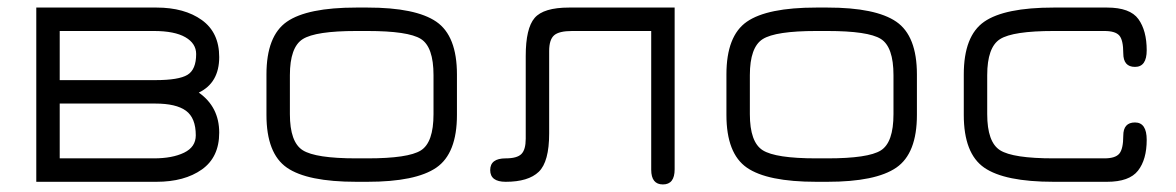

<svg xmlns="http://www.w3.org/2000/svg" viewBox="-20 -481 3112 508"><path d="M76 0V-461H394Q468 -461 514 -428Q560 -395 560 -330Q560 -262 506 -236Q560 -198 560 -130Q560 -65 514 -32.5Q468 0 394 0ZM387 -399H138V-269H391Q453 -269 476 -283Q499 -297 499 -338Q499 -366 470.5 -382.5Q442 -399 387 -399ZM391 -207H138V-62H387Q436 -62 467 -77Q498 -92 498 -123Q498 -169 472 -188Q446 -207 391 -207Z M952 0H923Q793 0 739 -37.5Q685 -75 685 -177V-284Q685 -386 739 -423.5Q793 -461 923 -461H952Q1080 -461 1134.5 -423.5Q1189 -386 1189 -284V-177Q1189 -75 1134.5 -37.5Q1080 0 952 0ZM923 -62H952Q1060 -62 1093.5 -83Q1127 -104 1127 -179V-282Q1127 -357 1093.5 -378Q1060 -399 952 -399H923Q815 -399 781 -377.5Q747 -356 747 -282V-179Q747 -105 781 -83.5Q815 -62 923 -62Z M1765 -461V-33Q1765 7 1734 7Q1703 7 1703 -32V-399H1494Q1459 -399 1446 -387.5Q1433 -376 1433 -346V-128Q1433 -53 1405.5 -26.5Q1378 0 1318 0Q1277 0 1277 -31Q1277 -62 1318 -62Q1348 -62 1359.5 -73.5Q1371 -85 1371 -114V-333Q1371 -406 1394.5 -433.5Q1418 -461 1486 -461Z M2169 0H2140Q2010 0 1956 -37.5Q1902 -75 1902 -177V-284Q1902 -386 1956 -423.5Q2010 -461 2140 -461H2169Q2297 -461 2351.5 -423.5Q2406 -386 2406 -284V-177Q2406 -75 2351.5 -37.5Q2297 0 2169 0ZM2140 -62H2169Q2277 -62 2310.5 -83Q2344 -104 2344 -179V-282Q2344 -357 2310.5 -378Q2277 -399 2169 -399H2140Q2032 -399 1998 -377.5Q1964 -356 1964 -282V-179Q1964 -105 1998 -83.5Q2032 -62 2140 -62Z M2909 0H2768Q2638 0 2584 -37.5Q2530 -75 2530 -177V-284Q2530 -386 2584 -423.5Q2638 -461 2768 -461H2909Q2970 -461 2992 -430.5Q3014 -400 3014 -348Q3014 -304 2983 -304Q2952 -304 2952 -340Q2952 -375 2941.5 -387Q2931 -399 2902 -399H2768Q2660 -399 2626 -377.5Q2592 -356 2592 -282V-179Q2592 -105 2626 -83.5Q2660 -62 2768 -62H2902Q2931 -62 2941.5 -74.5Q2952 -87 2952 -122Q2952 -157 2983 -157Q3014 -157 3014 -111Q3014 -59 2991 -29.5Q2968 0 2909 0Z"/></svg>

Font: Jura Medium
Style: Regular
Weight: 500
Designer: Daniel Johnson, Alexei Vanyashin
Foundry: Daniel Johnson
Version: Version 5.103